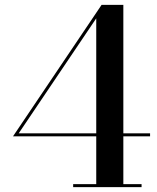

<svg xmlns="http://www.w3.org/2000/svg" viewBox="-20 -770 647 790"><path d="M281 0V-12.5H376V-694.5L57 -221.5H597.5V-209H33.5L398 -750H487.5V-12.5H562.5V0Z"/></svg>

Font: Bodoni Moda 18pt Medium
Style: Regular
Weight: 500
Designer: Owen Earl
Foundry: indestructible type
Version: Version 2.004